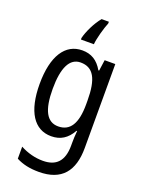

<svg xmlns="http://www.w3.org/2000/svg" viewBox="-182 -848 873 1170"><g transform="rotate(20 254.0 -263.0)"><path d="M313 -755V-766H266C232 -726 200 -659 190 -616V-606H274C277 -645 298 -719 313 -755ZM222 -547C112 -547 46 -448 46 -266C46 -87 110 10 220 10C280 10 323 -17 355 -74H359C356 -48 355 -15 355 5V22C355 123 309 168 224 168C173 168 124 155 77 130V208C119 230 166 240 224 240C372 240 438 157 438 7V-537H369L359 -466H354C322 -522 279 -547 222 -547ZM237 -474C319 -474 355 -412 355 -269V-245C355 -121 317 -61 240 -61C167 -61 131 -126 131 -265C131 -401 166 -474 237 -474Z"/></g></svg>

Font: Noto Sans Telugu Condensed
Style: Regular
Weight: 400
Width: 3
Designer: Jelle Bosma - Monotype Design Team
Foundry: Monotype Imaging Inc.
Version: Version 2.005